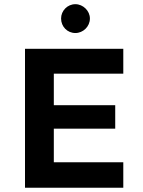

<svg xmlns="http://www.w3.org/2000/svg" viewBox="-20 -884 674 904"><path d="M335 -864.3C296.9 -864.3 267.6 -833 267.6 -796.9C267.6 -758.8 296.9 -728.5 335 -728.5C371.1 -728.5 403.3 -758.8 403.3 -796.9C403.3 -833 371.1 -864.3 335 -864.3ZM233.4 -388.7V-537.1H560.5V-654.3H97.7V0H560.5V-120.1H233.4V-278.3H522.5V-388.7Z"/></svg>

Font: Sen-gleads
Style: Bold
Weight: 700
Designer: Kosal Sen, Philatype
Foundry: Philatype
Version: Version 1.004; ttfautohint (v1.8.3)